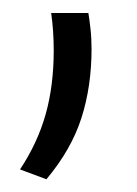

<svg xmlns="http://www.w3.org/2000/svg" viewBox="-20 -148 216 302"><path d="M60.5 -127.5H119Q120.5 -119 122.2 -103.8Q124 -88.5 124 -71Q124 -12 108 37.8Q92 87.5 53 134L11.5 118.5Q39 77 51.8 31.8Q64.5 -13.5 64.5 -68.5Q64.5 -84 63.5 -98.8Q62.5 -113.5 60.5 -127.5Z"/></svg>

Font: Anek Devanagari Light
Style: Regular
Weight: 300
Designer: Kailash Malviya (Devanagari) & Yesha Goshar (Latin)
Foundry: Ek Type
Version: Version 1.003